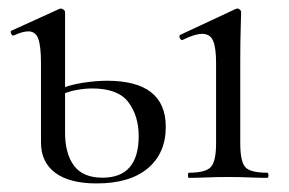

<svg xmlns="http://www.w3.org/2000/svg" viewBox="-20 -415 675 448"><path d="M205.4 13Q142.4 13 109 -11.7Q75.6 -36.4 75.6 -83V-268Q75.6 -307.4 69.3 -324.6Q63 -341.8 46.2 -341.8Q39.6 -341.8 31.2 -339.5Q22.8 -337.2 12.4 -332.4Q8.4 -330.6 5.9 -336.6Q3.4 -342.6 7.2 -343.6L118 -394Q120.2 -395 122.2 -395Q124.8 -395 128.3 -392.5Q131.8 -390 131.8 -386.8V-105.6Q131.8 -56.4 152.7 -28.4Q173.6 -0.4 219.2 -0.4Q303.6 -0.4 303.6 -97.6Q303.6 -144.4 279.6 -176.5Q255.6 -208.6 195.2 -208.6Q178.2 -208.6 157.7 -204.9Q137.2 -201.2 114.2 -190.2L108.2 -202.8Q140.2 -216.8 172.2 -221.7Q204.2 -226.6 229.6 -226.6Q366.8 -226.6 366.8 -119.2Q366.8 -57.4 324.8 -22.2Q282.8 13 205.4 13ZM420.8 0Q418.6 0 418.6 -6Q418.6 -12 420.8 -12Q459.8 -12 472 -25.3Q484.2 -38.6 484.2 -81V-268Q484.2 -303.4 477.3 -319.7Q470.4 -336 451.8 -336Q443.2 -336 432.1 -332.6Q421 -329.2 406 -321.8Q402 -320.8 399.5 -326.4Q397 -332 400.8 -333.8L530.2 -394.2Q533 -395.2 534 -395.2Q536.6 -395.2 539.6 -392.6Q542.6 -390 542.6 -386.8Q542.6 -378.8 541.6 -348Q540.6 -317.2 540.6 -269.2V-81Q540.6 -38.6 552.1 -25.3Q563.6 -12 603.4 -12Q606.4 -12 606.4 -6Q606.4 0 603.4 0Q585.8 0 562.2 -1Q538.6 -2 512 -2Q486.4 -2 462.8 -1Q439.2 0 420.8 0Z"/></svg>

Font: Cormorant Infant Light
Style: Regular
Weight: 300
Designer: Christian Thalmann (Catharsis Fonts)
Foundry: Catharsis Fonts
Version: Version 4.001